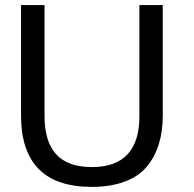

<svg xmlns="http://www.w3.org/2000/svg" viewBox="-20 -731 770 762"><path d="M343.8 10.7C443.8 10.7 518.6 -17.6 562 -68.8C605.5 -121.1 626 -188 626 -274.4V-710.9H533.2V-269.5C533.2 -135.3 470.2 -67.9 344.7 -67.9C220.2 -67.9 156.7 -132.3 156.7 -271.5V-710.9H63.5V-273.4C63.5 -84 156.7 10.7 343.8 10.7Z"/></svg>

Font: Ride
Style: Regular
Weight: 400
Version: Version 3.000